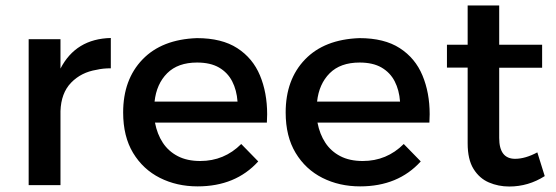

<svg xmlns="http://www.w3.org/2000/svg" viewBox="-20 -675 2027 700"><path d="M200.5 0H84.5V-532H200.5V-425Q256.5 -533.5 384 -536.5V-426Q355 -426 332 -420.5Q276 -411.5 239.2 -373.5Q202.5 -335.5 200.5 -269.5Z M700.5 4.5Q624.5 4.5 563 -26.5Q501.5 -57.5 465.2 -117.5Q429 -177.5 429 -265Q429 -385 499.5 -458.2Q570 -531.5 698 -536Q788.5 -536 845 -499.5Q901.5 -463 927.8 -400Q954 -337 954 -258.5L953 -228H545Q553 -186 573.5 -154.8Q594 -123.5 628 -105.8Q662 -88 710 -88Q797.5 -88 859.5 -150L921.5 -86.5Q839 4.5 700.5 4.5ZM846 -304.5Q843 -346.5 826.5 -378.5Q810 -410.5 778.5 -428.8Q747 -447 698.5 -447Q628.5 -447 589.5 -408Q550.5 -369 543.5 -304.5Z M1293 4.5Q1217 4.5 1155.5 -26.5Q1094 -57.5 1057.8 -117.5Q1021.5 -177.5 1021.5 -265Q1021.5 -385 1092 -458.2Q1162.5 -531.5 1290.5 -536Q1381 -536 1437.5 -499.5Q1494 -463 1520.2 -400Q1546.5 -337 1546.5 -258.5L1545.5 -228H1137.5Q1145.5 -186 1166 -154.8Q1186.5 -123.5 1220.5 -105.8Q1254.5 -88 1302.5 -88Q1390 -88 1452 -150L1514 -86.5Q1431.5 4.5 1293 4.5ZM1438.5 -304.5Q1435.5 -346.5 1419 -378.5Q1402.5 -410.5 1371 -428.8Q1339.5 -447 1291 -447Q1221 -447 1182 -408Q1143 -369 1136 -304.5Z M1836.5 5Q1797 5 1762.5 -9.8Q1728 -24.5 1706.5 -59Q1685 -93.5 1685 -152.5V-428.5H1609.5V-512H1685V-655H1800V-512H1956.5V-428H1800V-172Q1800 -96 1858 -96Q1895 -96 1939 -119.5L1966 -33Q1906.5 5 1836.5 5Z"/></svg>

Font: Argentum Novus Medium
Style: Regular
Weight: 500
Designer: Julieta Ulanovsky (font) & Cristiano Sobral (main changes)
Foundry: Julieta Ulanovsky (font) & Cristiano Sobral (main changes)
Version: Version 3.00;November 27, 2020;FontCreator 13.0.0.2655 64-bi